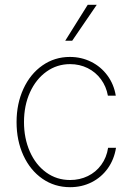

<svg xmlns="http://www.w3.org/2000/svg" viewBox="-20 -778 558 809"><path d="M49.8 -263.7Q49.8 -340.8 78.6 -403.6Q107.4 -466.3 158.7 -502.2Q210 -538.1 274.4 -538.1Q322.8 -538.1 364 -517.6Q405.3 -497.1 432.6 -460Q460 -422.9 467.8 -375H434.6Q427.7 -413.6 405.5 -443.8Q383.3 -474.1 349.4 -491Q315.4 -507.8 275.4 -507.8Q220.2 -507.8 176 -476.3Q131.8 -444.8 106.4 -389.2Q81.1 -333.5 81.1 -263.7Q81.1 -195.3 105.7 -139.4Q130.4 -83.5 174.6 -51.5Q218.8 -19.5 275.4 -19.5Q315.9 -19.5 350.1 -36.1Q384.3 -52.7 406.7 -83.5Q429.2 -114.3 435.5 -155.3H468.8Q460.9 -106 434.1 -68.4Q407.2 -30.8 366 -10Q324.7 10.7 275.4 10.7Q210 10.7 158.7 -24.9Q107.4 -60.5 78.6 -123Q49.8 -185.5 49.8 -263.7ZM349.6 -757.8H387.7L284.2 -606.4H254.9Z"/></svg>

Font: Pretendard Thin
Style: Regular
Weight: 100
Designer: Base glyphs from Inter by Rasmus Andersson; Hangeul glyphs from Noto Sans CJK(Source Han Sans) by Jang Soo-young and Kan
Foundry: Kil Hyung-jin
Version: Version 1.309